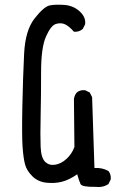

<svg xmlns="http://www.w3.org/2000/svg" viewBox="-20 -760 540 805"><path d="M379.9 23.4Q323.2 24.4 317.4 11.2Q311.5 -2 303.7 -29.3Q270.5 -5.9 239.7 2Q209 9.8 173.8 5.9Q138.7 2 115.2 -21.5Q91.8 -44.9 85 -70.8Q78.1 -96.7 74.7 -143.1Q71.3 -189.5 73.7 -313Q76.2 -436.5 81.1 -534.7Q85.9 -632.8 125 -682.6Q164.1 -732.4 188.5 -737.3Q212.9 -742.2 250.5 -739.3Q288.1 -736.3 314.5 -711.9Q340.8 -687.5 336.9 -658.2L327.1 -638.7Q311.5 -625 290 -627Q270.5 -649.4 253.4 -657.7Q236.3 -666 214.8 -659.7Q193.4 -653.3 172.9 -606.9Q152.3 -560.5 152.3 -459.5Q152.3 -358.4 150.4 -273.9Q148.4 -189.5 150.4 -144Q152.3 -98.6 168.9 -82Q185.5 -65.4 210.9 -69.3Q236.3 -73.2 258.8 -93.8Q281.2 -114.3 292 -143.6L290 -344.7Q292 -360.4 301.8 -372.1Q315.4 -383.8 336.9 -381.8L356.4 -372.1L366.2 -352.5L376 -55.7Q409.2 -57.6 434.6 -43Q446.3 -29.3 444.3 -7.8L434.6 11.7Q411.1 27.3 379.9 23.4Z"/></svg>

Font: NaikaiFont
Style: Regular
Weight: 400
Version: Version 1.67